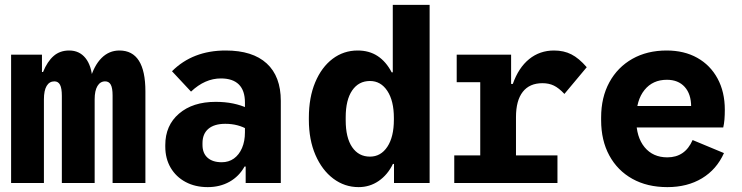

<svg xmlns="http://www.w3.org/2000/svg" viewBox="-20 -750 3040 787"><path d="M25.5 0V-526H152V-455H156.5Q174 -498 199.8 -520.5Q225.5 -543 263.5 -543Q305.5 -543 330.5 -511.8Q355.5 -480.5 359 -423.5H349Q365.5 -481.5 396.2 -512.2Q427 -543 469.5 -543Q576 -543 576 -375.5V0H441.5V-358.5Q441.5 -389.5 434 -403Q426.5 -416.5 411 -416.5Q391 -416.5 379.5 -397.5Q368 -378.5 368 -343V0H233.5V-357Q233.5 -388.5 226 -402.5Q218.5 -416.5 203 -416.5Q182.5 -416.5 171.2 -397.8Q160 -379 160 -342.5V0Z M831.5 17Q780 17 740.8 -4Q701.5 -25 679.5 -62.5Q657.5 -100 657.5 -149V-155.5Q657.5 -236 713.8 -284.2Q770 -332.5 864 -332.5Q902.5 -332.5 935.2 -325.8Q968 -319 996 -306V-218.5Q956 -242.5 903.5 -242.5Q858.5 -242.5 834.2 -222Q810 -201.5 810 -163V-156Q810 -122 830.8 -103.5Q851.5 -85 889 -85Q917.5 -85 938.8 -100.2Q960 -115.5 972 -143.2Q984 -171 984 -207.5V-330Q984 -379 959 -403.8Q934 -428.5 885.5 -428.5Q820 -428.5 763 -374.5L685 -458Q770 -543 905 -543Q1015.5 -543 1073.2 -490Q1131 -437 1131 -336.5V0H987V-67.5H982.5Q960 -27 920.8 -5Q881.5 17 831.5 17Z M1450 17Q1392.5 17 1346.2 -17.8Q1300 -52.5 1273 -114.8Q1246 -177 1246 -259.5V-267Q1246 -350.5 1272 -412.5Q1298 -474.5 1343.2 -508.8Q1388.5 -543 1446 -543Q1493.5 -543 1528 -520.2Q1562.5 -497.5 1585.5 -453.5H1590V-730H1741V0H1595V-78H1590.5Q1569 -33.5 1532.2 -8.2Q1495.5 17 1450 17ZM1496.5 -108Q1541 -108 1567.8 -148.5Q1594.5 -189 1594.5 -259.5V-266.5Q1594.5 -336.5 1567.8 -377.2Q1541 -418 1496.5 -418Q1450 -418 1423.5 -379.2Q1397 -340.5 1397 -269V-257Q1397 -185.5 1423.5 -146.8Q1450 -108 1496.5 -108Z M1948.5 -55V-526H2075V-406H2082Q2105.5 -472.5 2149 -507.8Q2192.5 -543 2251 -543Q2291 -543 2322 -527.2Q2353 -511.5 2385 -474.5L2293.5 -365Q2270.5 -389.5 2250.2 -399.2Q2230 -409 2203.5 -409Q2150.5 -409 2122.8 -373.5Q2095 -338 2095 -270V-55ZM1842 0V-113H2265V0ZM1852 -413V-526H2015.5V-413Z M2715.5 17Q2633 17 2572 -17Q2511 -51 2477.5 -112.8Q2444 -174.5 2444 -257.5V-268.5Q2444 -351 2477.8 -412.8Q2511.5 -474.5 2572 -508.8Q2632.5 -543 2712.5 -543Q2784.5 -543 2838 -513Q2891.5 -483 2921.2 -428.2Q2951 -373.5 2951 -300Q2951 -278.5 2949.5 -260.2Q2948 -242 2944.5 -227.5H2522.5V-315.5H2813V-312.5Q2813 -364.5 2786.5 -393.8Q2760 -423 2713.5 -423Q2655.5 -423 2621.8 -381.2Q2588 -339.5 2588 -266.5V-259.5Q2588 -188 2622.2 -146.5Q2656.5 -105 2715.5 -105Q2788 -105 2819 -176L2947.5 -122.5Q2917.5 -55.5 2857.5 -19.2Q2797.5 17 2715.5 17Z"/></svg>

Font: Google Sans Code
Style: Regular
Weight: 400
Monospace: yes
Designer: Google Sans Code Authors
Foundry: Google LLC
Version: Version 6.000